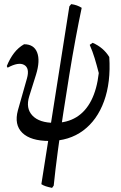

<svg xmlns="http://www.w3.org/2000/svg" viewBox="-20 -672 587 933"><path d="M220 13Q129 13 88.5 -26.5Q48 -66 67 -136L111 -291Q125 -341 97.5 -356.5Q70 -372 17 -343L13 -351Q28 -388 48.5 -414.5Q69 -441 97 -457Q145 -457 160.5 -417Q176 -377 155 -309L122 -204Q104 -146 137.5 -110.5Q171 -75 245 -75Q306 -75 351 -102.5Q396 -130 423.5 -184Q451 -238 460 -317Q450 -356 440 -389Q430 -422 416 -454L430 -464Q456 -453 476.5 -435.5Q497 -418 511 -395Q519 -272 485.5 -180Q452 -88 384 -37.5Q316 13 220 13ZM233 241Q214 237 202 233Q190 229 181 223L317 -641L326 -652Q341 -650 353.5 -645.5Q366 -641 377 -634Q363 -568 347.5 -485Q332 -402 317 -309.5Q302 -217 287.5 -122.5Q273 -28 261 62Q249 152 241 230Z"/></svg>

Font: Alegreya
Style: Italic
Weight: 400
Italic angle: -7°
Designer: Juan Pablo del Peral
Foundry: Huerta Tipografica
Version: Version 2.009